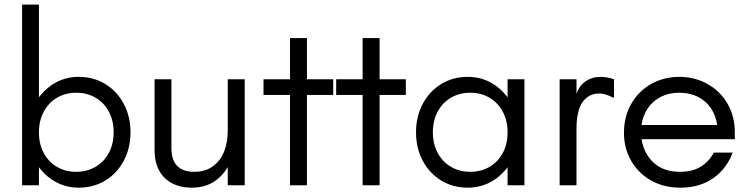

<svg xmlns="http://www.w3.org/2000/svg" viewBox="-20 -827 3336 857"><path d="M153.8 -80.6V0H78.6V-806.6H153.8V-392.6Q188 -437.5 232.9 -460.7Q277.8 -483.9 332 -483.9Q397.9 -483.9 450.4 -451.7Q502.9 -419.4 532.7 -363Q562.5 -306.6 562.5 -236.3Q562.5 -166 532.5 -109.6Q502.4 -53.2 450 -21.2Q397.5 10.7 332 10.7Q278.3 10.7 232.9 -12.7Q187.5 -36.1 153.8 -80.6ZM320.3 -60.1Q368.2 -60.1 406.2 -82.3Q444.3 -104.5 465.8 -144.5Q487.3 -184.6 487.3 -236.3Q487.3 -289.1 465.6 -329.3Q443.8 -369.6 405.8 -391.4Q367.7 -413.1 320.3 -413.1Q272.5 -413.1 234.6 -390.9Q196.8 -368.7 175.3 -328.4Q153.8 -288.1 153.8 -236.3Q153.8 -183.6 175.5 -143.6Q197.3 -103.5 235.1 -81.8Q272.9 -60.1 320.3 -60.1Z M669.9 -155.8V-473.1H745.1V-166.5Q745.1 -112.3 771.2 -86.2Q797.4 -60.1 846.2 -60.1Q897 -60.1 930.9 -85.2Q964.8 -110.4 980.7 -151.9Q996.6 -193.4 996.6 -243.2V-473.1H1072.3V0H996.6V-81.5Q970.7 -37.6 930.7 -13.4Q890.6 10.7 836.4 10.7Q783.7 10.7 746.1 -10Q708.5 -30.8 689.2 -68.1Q669.9 -105.5 669.9 -155.8Z M1274.4 -403.3H1156.2V-473.1H1274.4V-657.2H1350.1V-473.1H1467.3V-403.3H1350.1V0H1274.4Z M1598.6 -403.3H1480.5V-473.1H1598.6V-657.2H1674.3V-473.1H1791.5V-403.3H1674.3V0H1598.6Z M1836.9 -236.3Q1836.9 -306.6 1866.7 -363Q1896.5 -419.4 1949 -451.7Q2001.5 -483.9 2067.4 -483.9Q2121.6 -483.9 2166.5 -460.7Q2211.4 -437.5 2245.6 -392.6V-473.1H2320.8V0H2245.6V-80.6Q2211.9 -36.1 2166.5 -12.7Q2121.1 10.7 2067.4 10.7Q2002 10.7 1949.5 -21.2Q1897 -53.2 1866.9 -109.6Q1836.9 -166 1836.9 -236.3ZM2079.1 -60.1Q2126.5 -60.1 2164.3 -81.8Q2202.1 -103.5 2223.9 -143.6Q2245.6 -183.6 2245.6 -236.3Q2245.6 -288.1 2224.1 -328.4Q2202.6 -368.7 2164.8 -390.9Q2127 -413.1 2079.1 -413.1Q2031.7 -413.1 1993.7 -391.4Q1955.6 -369.6 1933.8 -329.3Q1912.1 -289.1 1912.1 -236.3Q1912.1 -184.6 1933.6 -144.5Q1955.1 -104.5 1993.2 -82.3Q2031.2 -60.1 2079.1 -60.1Z M2478 -473.1H2553.2V-407.7Q2564.9 -444.3 2594 -464.1Q2623 -483.9 2660.6 -483.9Q2689 -483.9 2720.7 -473.1V-391.6H2715.3Q2682.1 -409.7 2654.3 -409.7Q2607.9 -409.7 2580.6 -371.8Q2553.2 -334 2553.2 -250.5V0H2478Z M2765.1 -233.4Q2765.1 -307.1 2797.9 -364Q2830.6 -420.9 2887 -452.4Q2943.4 -483.9 3012.2 -483.9Q3080.6 -483.9 3137.2 -452.6Q3193.8 -421.4 3226.8 -365Q3259.8 -308.6 3259.8 -236.3V-205.6H2843.3Q2855 -139.2 2898.9 -99.6Q2942.9 -60.1 3015.6 -60.1Q3071.3 -60.1 3108.6 -83.5Q3146 -106.9 3166 -146H3250Q3224.1 -74.2 3163.6 -31.7Q3103 10.7 3016.6 10.7Q2942.9 10.7 2885.7 -21.7Q2828.6 -54.2 2796.9 -109.9Q2765.1 -165.5 2765.1 -233.4ZM3181.2 -269Q3175.3 -311 3153.3 -343.8Q3131.3 -376.5 3095.2 -394.8Q3059.1 -413.1 3012.2 -413.1Q2965.8 -413.1 2929.7 -394.8Q2893.6 -376.5 2871.6 -343.8Q2849.6 -311 2843.3 -269Z"/></svg>

Font: Glacial Indifference
Style: Regular
Weight: 400
Designer: Alfredo Marco Pradil
Foundry: Alfredo Marco Pradil
Version: Version 1.312